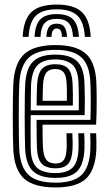

<svg xmlns="http://www.w3.org/2000/svg" viewBox="-20 -805 471 834"><path d="M221.8 9.2Q127.2 9.2 84.9 -28.9Q42.5 -67 37.8 -154.2Q36.8 -178 36.1 -216.9Q35.5 -255.8 35.5 -299.2Q35.5 -342.8 36.1 -381.5Q36.8 -420.2 38 -443.2Q43.5 -533.8 86.9 -571.5Q130.2 -609.2 220.2 -609.2Q311 -609.2 352.6 -572.1Q394.2 -535 398.5 -448.5Q400 -410.8 400 -361.5Q400 -312.2 397.5 -263.5H164.8Q164.8 -235.2 165.2 -207.1Q165.8 -179 166.5 -164.5Q168.8 -127.8 181.1 -111.2Q193.5 -94.8 221.8 -94.8Q246 -94.8 256.9 -109.6Q267.8 -124.5 269.5 -160.8Q270.5 -182 268.5 -226.2H294.2Q296.5 -182.8 295.2 -159.5Q293.2 -113 276.2 -93.5Q259.2 -74 221.8 -74Q180 -74 161.2 -94.1Q142.5 -114.2 140.5 -161.5Q139.8 -182.5 139.2 -216.1Q138.8 -249.8 138.8 -284.2H372.8Q374.2 -324.8 374.2 -368.5Q374.2 -412.2 372.5 -447.2Q369 -524 333.1 -556.2Q297.2 -588.5 220.2 -588.5Q142.2 -588.5 105.4 -554.9Q68.5 -521.2 63.8 -441.8Q62.5 -417.5 62 -378.2Q61.5 -339 61.5 -295.9Q61.5 -252.8 62 -215.2Q62.5 -177.8 63.5 -157Q67.8 -80 103.5 -45.8Q139.2 -11.5 221.8 -11.5Q299.2 -11.5 334.1 -44.8Q369 -78 372.5 -155.5Q373.2 -172 372.9 -190.6Q372.5 -209.2 371.5 -226.2H397.5Q398.2 -210.5 398.8 -191Q399.2 -171.5 398.5 -154.5Q394.2 -66.5 353.4 -28.6Q312.5 9.2 221.8 9.2ZM221.8 -32.2Q154.8 -32.2 123.9 -60.9Q93 -89.5 89.2 -157.8Q88.2 -179.5 87.8 -217.1Q87.2 -254.8 87.2 -297.5Q87.2 -340.2 87.8 -378.6Q88.2 -417 89.5 -440.2Q93.8 -508.8 124.1 -538.2Q154.5 -567.8 220.2 -567.8Q283.2 -567.8 313.5 -540.4Q343.8 -513 346.8 -446.5Q348 -419 348.4 -382Q348.8 -345 347.5 -305H113.2Q113 -260.8 113 -226.9Q113 -193 113.5 -159.8Q114.5 -102.5 139.2 -77.9Q164 -53.2 221.8 -53.2Q269.2 -53.2 293.8 -75.4Q318.2 -97.5 321 -157Q322 -184.8 320 -226.2H345.8Q346.8 -208.5 347.1 -190.8Q347.5 -173 346.8 -156.2Q343.5 -89.5 314.8 -60.9Q286 -32.2 221.8 -32.2ZM113.5 -325.8H322.2Q322.8 -361.2 322.4 -391.6Q322 -422 321 -446Q318.2 -504.5 292.5 -525.6Q266.8 -546.8 220.2 -546.8Q168 -546.8 143.4 -522.1Q118.8 -497.5 115 -438.5Q114.5 -426.5 114 -394.9Q113.5 -363.2 113.5 -325.8ZM139 -346.5Q139.2 -369.8 139.8 -395.1Q140.2 -420.5 141 -437Q143.8 -485.2 162.2 -505.6Q180.8 -526 220.2 -526Q259 -526 276.1 -506.6Q293.2 -487.2 295.2 -443.5Q296 -427.5 296.5 -400.8Q297 -374 296.5 -346.5ZM165 -367.2H270.5Q271 -388.8 270.5 -409.9Q270 -431 269.5 -442.5Q268 -476.2 256.6 -490.8Q245.2 -505.2 220.2 -505.2Q193.8 -505.2 181.2 -489.4Q168.8 -473.5 166.8 -435.8Q166.2 -422.8 165.9 -406.1Q165.5 -389.5 165 -367.2ZM226.5 -785.2Q151 -785.2 116.6 -752.6Q82.2 -720 78.5 -644.8H104.2Q107.5 -709 135.9 -736.8Q164.2 -764.5 226.5 -764.5Q288.2 -764.5 316.6 -736.8Q345 -709 348.5 -644.8H374.2Q370 -720 335.6 -752.6Q301.2 -785.2 226.5 -785.2ZM226.5 -743.8Q177.2 -743.8 155 -720.8Q132.8 -697.8 130 -644.8H155.8Q157.8 -686.5 174.1 -704.8Q190.5 -723 226.5 -723Q262 -723 278.4 -704.8Q294.8 -686.5 297.2 -644.8H322.8Q319.8 -697.8 297.4 -720.8Q275 -743.8 226.5 -743.8ZM226.5 -702.2Q203.8 -702.2 193.4 -688.9Q183 -675.5 181.5 -644.8H204Q203.8 -681.2 226.5 -681.2Q249.5 -681.2 248.8 -644.8H271.2Q269.5 -675.5 259.1 -688.9Q248.8 -702.2 226.5 -702.2Z"/></svg>

Font: Big Shoulders Inline Display ExtraBold
Style: Regular
Weight: 800
Designer: Patric King
Foundry: XO Type Co
Version: Version 1.000